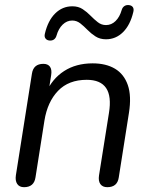

<svg xmlns="http://www.w3.org/2000/svg" viewBox="-20 -752 608 778"><path d="M77.4 6.5Q58.5 6.5 49.7 -6.7Q41 -19.8 44.4 -42.1L109.3 -453Q115.1 -493.3 155.9 -493.3Q173.8 -493.3 182.3 -481.9Q190.8 -470.4 187.4 -448.1L174.2 -364.5L166.5 -376.2Q191.5 -432.9 239.8 -464.1Q288.2 -495.3 355.4 -495.3Q409.4 -495.3 445.9 -473.6Q482.4 -451.8 497.9 -407.4Q513.4 -362.9 502.4 -294.1L461.2 -32.7Q455.4 6.5 414.6 6.5Q395.7 6.5 386.7 -6.1Q377.8 -18.7 381.2 -41.1L421.4 -293.7Q432.6 -361.9 410 -395.2Q387.5 -428.6 331.4 -428.6Q258.1 -428.6 215.2 -383.9Q172.3 -339.2 160.1 -263.5L123.9 -33.8Q118.1 6.5 77.4 6.5ZM180.4 -587.8Q169.7 -588.8 164.3 -596.2Q158.9 -603.5 161.8 -615.3Q174.3 -668.6 203.6 -697.5Q232.9 -726.5 273.2 -726.5Q297.6 -726.5 315.1 -714.9Q332.6 -703.3 347 -688.4Q361.5 -673.6 376.3 -662Q391 -650.4 409.5 -650.4Q431.6 -650.4 448.3 -666.8Q465.1 -683.3 473.2 -711.7Q476.2 -722 483.8 -727.2Q491.4 -732.4 501.7 -731.4Q513 -730.4 518.1 -723.3Q523.2 -716.2 520.3 -703.9Q507.8 -650.6 478.5 -621.7Q449.2 -592.8 409.5 -592.8Q385 -592.8 367 -604.4Q349 -616 334.6 -630.8Q320.1 -645.7 305.4 -657.3Q290.6 -668.8 272.6 -668.8Q251 -668.8 234 -652.4Q217 -636 208.9 -607.5Q205.9 -597.2 198.6 -592Q191.2 -586.8 180.4 -587.8Z"/></svg>

Font: Nunito Variable Extra Light
Style: Italic
Weight: 200
Italic angle: -9°
Designer: Vernon Adams
Foundry: Vernon Adams
Version: Version 3.602